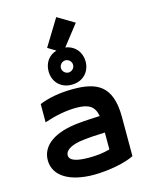

<svg xmlns="http://www.w3.org/2000/svg" viewBox="-131 -968 833 1066"><g transform="rotate(-15 285.0 -435.0)"><path d="M285 -500C352 -500 392 -548 392 -605C392 -657 359 -701 303 -709L395 -827L298 -885L205 -733L251 -705C205 -692 179 -652 179 -605C179 -548 218 -500 285 -500ZM47 -129C47 -37 138 15 274 15C360 15 460 -5 507 -30V-255C507 -439 417 -475 285 -475C206 -475 142 -462 90 -441V-336C152 -357 215 -370 275 -370C344 -370 379 -351 389 -292C347 -290 300 -288 264 -284C128 -271 47 -215 47 -129ZM161 -127C161 -158 202 -180 264 -187C302 -192 350 -195 393 -196V-99C354 -88 316 -84 274 -84C212 -84 161 -93 161 -127ZM250 -605C250 -625 267 -640 285 -640C303 -640 320 -625 320 -605C320 -585 303 -570 285 -570C267 -570 250 -585 250 -605Z"/></g></svg>

Font: KT Kiyosuna Sans Bold
Style: Regular
Weight: 700
Designer: [Zen Kaku Gothic] Yoshimichi Ohira
Version: Version 1.010;Glyphs 3.1.2 (3151)